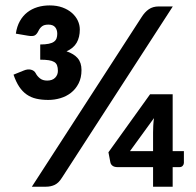

<svg xmlns="http://www.w3.org/2000/svg" viewBox="-20 -707 742 727"><path d="M31.2 0ZM215.3 -35.2Q202.6 -14.6 187.7 -7.3Q172.9 0 153.3 0H100.6L516.1 -642.1Q528.3 -661.6 543.7 -672.1Q559.1 -682.6 581.1 -682.6H634.3ZM633.8 -134.8H676.3V-90.3Q676.3 -84.5 671.9 -79.3Q667.5 -74.2 659.7 -74.2H633.8V0H559.6V-74.2H424.8Q413.1 -74.2 406.2 -79.3Q399.4 -84.5 397.9 -92.3L390.6 -130.4L548.3 -350.1H633.8ZM559.6 -205.6Q559.6 -217.3 560.3 -231Q561 -244.6 563 -259.8L472.2 -134.8H559.6ZM168 -686.5Q195.3 -686.5 216.6 -678.7Q237.8 -670.9 252.4 -658Q267.1 -645 274.7 -628.7Q282.2 -612.3 282.2 -595.2Q282.2 -565.9 270.3 -545.2Q258.3 -524.4 231.9 -512.7Q259.8 -503.4 274.2 -486.6Q288.6 -469.7 288.6 -441.9Q288.6 -412.6 277.6 -391.1Q266.6 -369.6 248.8 -355.7Q231 -341.8 208.5 -335.2Q186 -328.6 163.1 -328.6Q137.7 -328.6 117.4 -333.3Q97.2 -337.9 81.1 -349.1Q64.9 -360.4 52.7 -378.7Q40.5 -397 31.2 -424.3L69.8 -439.9Q85 -446.3 97.4 -443.1Q109.9 -439.9 115.2 -429.7Q120.6 -418.9 131.1 -410.4Q141.6 -401.9 158.7 -401.9Q178.2 -401.9 188.7 -412.6Q199.2 -423.3 199.2 -438.5Q199.2 -451.2 196 -459.5Q192.9 -467.8 185.1 -472.4Q177.2 -477.1 164.6 -479Q151.9 -481 132.3 -481V-538.6Q151.9 -538.6 164.6 -541.3Q177.2 -543.9 184.3 -549.1Q191.4 -554.2 194.1 -561.8Q196.8 -569.3 196.8 -579.1Q196.8 -594.7 188.7 -604.2Q180.7 -613.8 163.1 -613.8Q147.5 -613.8 139.2 -607.4Q130.9 -601.1 125.5 -589.8Q119.1 -576.7 111.3 -572.8Q103.5 -568.8 85.9 -571.8L40 -579.6Q43.9 -606.9 55.2 -627Q66.4 -647 83.3 -660.2Q100.1 -673.3 121.6 -679.9Q143.1 -686.5 168 -686.5Z"/></svg>

Font: Carlito
Style: Bold
Weight: 700
Designer: Lukasz Dziedzic
Foundry: tyPoland Lukasz Dziedzic
Version: Version 1.104